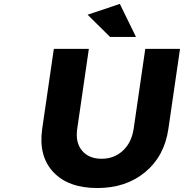

<svg xmlns="http://www.w3.org/2000/svg" viewBox="-20 -949 936 977"><path d="M194.8 -293.9 253.9 -700.2H432.1L373 -293.9Q362.8 -223.6 397.5 -182.4Q432.1 -141.1 497.1 -141.1Q560.5 -141.1 605 -182.1Q649.4 -223.1 660.2 -293.9L719.2 -700.2H896L836.9 -293.9Q816.9 -154.8 719.2 -73.5Q621.6 7.8 475.1 7.8Q327.1 7.8 251 -73.7Q174.8 -155.3 194.8 -293.9ZM425.8 -874 589.8 -929.2 671.9 -761.2H540Z"/></svg>

Font: Trueno
Style: Bold Italic
Weight: 700
Designer: Julieta Ulanovsky
Foundry: Julieta Ulanovsky
Version: Version 3.001b | FøM Fix